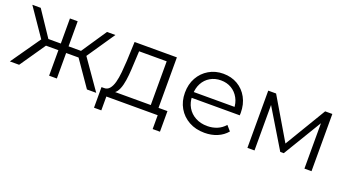

<svg xmlns="http://www.w3.org/2000/svg" viewBox="-51 -1029 2987 1655"><g transform="rotate(20 1442.5 -201.5)"><path d="M724 0 544 -260 603 -295 809 0ZM426 -234V-295H592V-234ZM610 -255 542 -265 717 -525H794ZM102 0H17L223 -295L281 -260ZM448 0H377V-525H448ZM399 -234H234V-295H399ZM217 -255 32 -525H109L283 -265Z M1287 -34V-463H1034L1028 -346Q1026 -293 1021.5 -242Q1017 -191 1006.5 -148.5Q996 -106 977 -79.5Q958 -53 928 -49L857 -62Q888 -61 908 -84.5Q928 -108 939 -149Q950 -190 955 -242.5Q960 -295 963 -350L970 -525H1358V-34ZM835 127V-62H1440V127H1373V0H902V127Z M1803 5Q1721 5 1659 -29.5Q1597 -64 1562 -124.5Q1527 -185 1527 -263Q1527 -341 1560.5 -401Q1594 -461 1652.5 -495.5Q1711 -530 1784 -530Q1858 -530 1915.5 -496.5Q1973 -463 2006 -402.5Q2039 -342 2039 -263Q2039 -258 2038.5 -252.5Q2038 -247 2038 -241H1581V-294H2000L1972 -273Q1972 -330 1947.5 -374.5Q1923 -419 1881 -444Q1839 -469 1784 -469Q1730 -469 1687 -444Q1644 -419 1620 -374Q1596 -329 1596 -271V-260Q1596 -200 1622.5 -154.5Q1649 -109 1696.5 -83.5Q1744 -58 1805 -58Q1853 -58 1894.5 -75Q1936 -92 1966 -127L2006 -81Q1971 -39 1918.5 -17Q1866 5 1803 5Z M2196 0V-525H2268L2506 -122H2476L2718 -525H2784V0H2719V-444L2732 -438L2506 -64H2474L2246 -442L2261 -445V0Z"/></g></svg>

Font: MOST Montserrat
Style: Regular
Weight: 400
Designer: Julieta Ulanovsky
Foundry: Julieta Ulanovsky
Version: Version 8.000;March 11, 2024;FontCreator 15.0.0.2926 64-bit